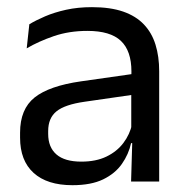

<svg xmlns="http://www.w3.org/2000/svg" viewBox="-20 -520 534 550"><path d="M355.5 0 359 -118.5 356 -131V-286.5L356.5 -315Q356.5 -374.5 326.2 -403Q296 -431.5 230.5 -431.5Q178 -431.5 134.2 -416.5Q90.5 -401.5 56.5 -381.5L64 -450.5Q83 -462 109.2 -473.2Q135.5 -484.5 169.2 -492Q203 -499.5 243.5 -499.5Q296 -499.5 332.8 -486.8Q369.5 -474 392.2 -450Q415 -426 425.5 -392Q436 -358 436 -316V0ZM187.5 10.5Q115 10.5 76.2 -24.8Q37.5 -60 37.5 -125.5V-140Q37.5 -207.5 79.2 -240.8Q121 -274 212 -287L366.5 -309L371 -250L222 -228.5Q166 -220.5 142 -201.2Q118 -182 118 -144.5V-136.5Q118 -98 141.8 -77.5Q165.5 -57 213 -57Q255 -57 285 -71.5Q315 -86 333.5 -110.5Q352 -135 358.5 -165L371 -110H355.5Q348.5 -78 329.2 -50.5Q310 -23 275.5 -6.2Q241 10.5 187.5 10.5Z"/></svg>

Font: Anek Gurmukhi
Style: Regular
Weight: 400
Designer: Sarang Kulkarni (Gurmukhi), Yesha Goshar (Latin)
Foundry: Ek Type
Version: Version 1.003